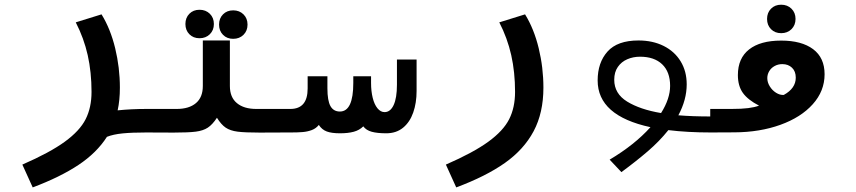

<svg xmlns="http://www.w3.org/2000/svg" viewBox="-20 -563 3640 816"><path d="M369 -172.5Q369 -256 352.8 -328.5Q336.5 -401 302 -468L411.5 -502Q449.5 -440.5 469.5 -358Q489.5 -275.5 489.5 -190.5Q489.5 -137 480 -94Q538 -100 601.5 -100V0Q540 0 500.5 4Q461 8 434.5 18.5Q391 86.5 313.5 138Q236 189.5 119 233.5L75 136.5Q192 85.5 255.5 39.2Q319 -7 344 -56.5Q369 -106 369 -172.5Z M768 -461Q768 -487.5 784.8 -504.5Q801.5 -521.5 828 -521.5Q854.5 -521.5 871.8 -504.5Q889 -487.5 889 -461Q889 -434.5 871.8 -417.5Q854.5 -400.5 828 -400.5Q801.5 -400.5 784.8 -417.5Q768 -434.5 768 -461ZM911 -458.5Q911 -485 927.8 -502Q944.5 -519 971 -519Q997.5 -519 1014.8 -502Q1032 -485 1032 -458.5Q1032 -432 1014.8 -415Q997.5 -398 971 -398Q944.5 -398 927.8 -415Q911 -432 911 -458.5ZM842 -197.5V-391H957V-197.5Q957 -149.5 986.8 -124.8Q1016.5 -100 1069 -100H1201.5V0L1083.5 0.5Q1020.5 0.5 989.5 -3.5Q958.5 -7.5 939.2 -20.5Q920 -33.5 902 -62.5Q883 -33.5 863.2 -20.5Q843.5 -7.5 812.2 -3.5Q781 0.5 718 0.5L598.5 0V-100H731Q783.5 -100 812.8 -124.8Q842 -149.5 842 -197.5Z M1335 -32Q1323 -17 1305 -10.2Q1287 -3.5 1267 -1.8Q1247 0 1216 0H1198.5V-100H1214Q1287.5 -100 1287.5 -187V-239H1371.5V-188Q1371.5 -135 1384.5 -112Q1397.5 -89 1424.5 -89Q1481.5 -89 1481.5 -210.5V-239H1557V-210.5Q1557 -175.5 1564 -147.2Q1571 -119 1584.2 -102.8Q1597.5 -86.5 1614.5 -86.5Q1639 -86.5 1653 -116.5Q1667 -146.5 1667 -203V-310H1750.5V-176.5Q1750.5 -125.5 1736.2 -84.8Q1722 -44 1693 -20.2Q1664 3.5 1621.5 3.5Q1583.5 3.5 1559.8 -3Q1536 -9.5 1524 -26Q1507.5 -9.5 1483.2 -3Q1459 3.5 1425 3.5Q1389.5 3.5 1368.8 -4.2Q1348 -12 1335 -32Z M2169 -172.5Q2169 -256 2152.8 -328.5Q2136.5 -401 2102 -468L2211.5 -502Q2249.5 -440.5 2269.5 -358Q2289.5 -275.5 2289.5 -190.5Q2289.5 -83.5 2248 -5.5Q2206.5 72.5 2125.8 129.5Q2045 186.5 1919 233.5L1875 136.5Q1992 85.5 2055.5 39.2Q2119 -7 2144 -56.5Q2169 -106 2169 -172.5Z M2744.5 -22.5Q2520 -71 2520 -221Q2520 -297 2562 -344Q2604 -391 2693.5 -391Q2754 -391 2800.5 -367.8Q2847 -344.5 2872.8 -302.2Q2898.5 -260 2898.5 -204.5Q2898.5 -139 2863 -73Q2922 -68 3001.5 -68V0Q2902 0 2820.5 -10Q2782.5 37.5 2733 80Q2683.5 122.5 2621 168.5L2571 115.5Q2677 52.5 2744.5 -22.5ZM2789.5 -82.5Q2828 -143.5 2828 -198Q2828 -257.5 2794.2 -289.8Q2760.5 -322 2700 -322Q2671 -322 2646 -311.2Q2621 -300.5 2605.8 -278.5Q2590.5 -256.5 2590.5 -224Q2590.5 -165 2645.5 -131.2Q2700.5 -97.5 2789.5 -82.5Z M2998.5 -100H3088.5Q3132.5 -100 3159.8 -103.5Q3187 -107 3206 -114Q3158.5 -138.5 3137.2 -168.2Q3116 -198 3116 -244Q3116 -315.5 3163.8 -353Q3211.5 -390.5 3300 -390.5Q3387 -390.5 3435.8 -354Q3484.5 -317.5 3484.5 -247.5Q3484.5 -176 3434.2 -120Q3384 -64 3296.5 -32.5Q3209 -1 3101 -0.5L2998.5 0ZM3311 -159.5Q3362 -187.5 3362 -233Q3362 -260 3346 -275.2Q3330 -290.5 3305 -290.5Q3286.5 -290.5 3271.8 -282.2Q3257 -274 3249 -260.2Q3241 -246.5 3241 -231Q3241 -213 3251.5 -196Q3262 -179 3278.2 -168.8Q3294.5 -158.5 3311 -159.5ZM3240 -482.5Q3240 -509 3256.8 -526Q3273.5 -543 3300 -543Q3326.5 -543 3343.8 -526Q3361 -509 3361 -482.5Q3361 -456 3343.8 -439Q3326.5 -422 3300 -422Q3273.5 -422 3256.8 -439Q3240 -456 3240 -482.5Z"/></svg>

Font: JuliaMono
Style: Bold
Weight: 700
Monospace: yes
Designer: cormullion
Foundry: corm
Version: Version 0.055; ttfautohint (v1.8.4)